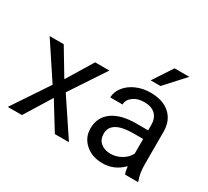

<svg xmlns="http://www.w3.org/2000/svg" viewBox="-148 -986 1335 1233"><g transform="rotate(30 520.0 -370.0)"><path d="M245.6 -335.4 362.8 -528.3H468.3L295.4 -267.1L473.6 0H369.1L247.1 -197.8L125 0H20L198.2 -267.1L25.4 -528.3H129.9Z M890.1 0Q882.3 -15.6 877.4 -55.7Q814.5 9.8 727.1 9.8Q648.9 9.8 598.9 -34.4Q548.8 -78.6 548.8 -146.5Q548.8 -229 611.6 -274.7Q674.3 -320.3 788.1 -320.3H876V-361.8Q876 -409.2 847.7 -437.3Q819.3 -465.3 764.2 -465.3Q715.8 -465.3 683.1 -440.9Q650.4 -416.5 650.4 -381.8H559.6Q559.6 -421.4 587.6 -458.3Q615.7 -495.1 663.8 -516.6Q711.9 -538.1 769.5 -538.1Q860.8 -538.1 912.6 -492.4Q964.4 -446.8 966.3 -366.7V-123.5Q966.3 -50.8 984.9 -7.8V0ZM740.2 -68.8Q782.7 -68.8 820.8 -90.8Q858.9 -112.8 876 -147.9V-256.3H805.2Q639.2 -256.3 639.2 -159.2Q639.2 -116.7 667.5 -92.8Q695.8 -68.8 740.2 -68.8ZM823.7 -750H933.1L802.2 -606.4H729.5Z"/></g></svg>

Font: Roboto
Style: Regular
Weight: 400
Designer: Google
Version: Version 2.001047; 2015